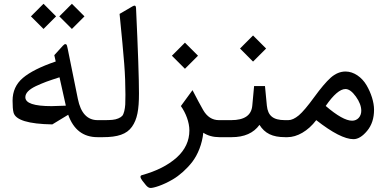

<svg xmlns="http://www.w3.org/2000/svg" viewBox="-20 -708 2000 991"><path d="M286.1 -623.5 351.1 -558.6 416 -623.5 351.1 -688.5ZM139.6 -623.5 204.6 -558.6 269.5 -623.5 204.6 -688.5ZM246.1 -160.2C155.8 -160.2 110.8 -175.3 110.8 -206.1C110.8 -227.1 128.4 -245.6 164.6 -263.2C182.6 -271.5 200.7 -279.3 218.8 -286.1C236.8 -292.5 259.3 -300.3 287.1 -309.1L319.8 -162.6C280.8 -161.1 256.3 -160.2 246.1 -160.2ZM499 0C506.8 0 510.7 -12.7 510.7 -37.6V-49.8C510.7 -75.2 506.8 -87.9 499 -87.9H483.9C430.7 -87.9 396.5 -124.5 381.8 -197.8L329.6 -455.6C327.1 -469.2 324.7 -477.1 322.3 -478.5C319.8 -480 318.4 -480.5 317.4 -480.5C314 -480.5 309.6 -477.5 304.2 -471.7L260.3 -423.3L267.6 -390.6C189.9 -364.3 133.8 -335.9 98.1 -305.7C62.5 -275.4 44.9 -236.3 44.9 -188.5C44.9 -160.6 46.4 -140.6 49.8 -127.4C59.6 -88.4 126.5 -67.9 250 -65.9L332 -115.7C359.4 -38.6 409.7 0 483.4 0Z M493.7 -87.9C475.6 -87.9 466.8 -75.2 466.8 -49.8V-37.6C466.8 -12.7 475.6 0 493.7 0H511.2C586.9 0 633.8 -15.1 661.1 -53.7C688.5 -92.3 697.3 -142.1 697.3 -225.6C697.3 -300.8 692.4 -447.8 682.1 -667C681.6 -679.2 675.3 -682.1 664.1 -675.3L597.2 -636.2C608.9 -521 616.7 -435.5 621.1 -379.4C625.5 -323.2 627.4 -269.5 627.4 -219.2C627.4 -197.8 627 -181.2 626.5 -168.9C625 -145 619.6 -119.6 610.8 -109.9C606.4 -105 599.6 -100.6 590.3 -96.7C572.3 -88.9 551.8 -87.9 514.2 -87.9Z M867.2 -420.4 934.6 -353 1002 -420.4 934.6 -487.8ZM1029.3 -22.9C1052.2 -7.8 1080.1 0 1112.3 0H1125C1132.8 0 1136.7 -12.7 1136.7 -37.6V-49.8C1136.7 -75.2 1132.8 -87.9 1125 -87.9H1109.9C1075.7 -87.9 1048.3 -105.5 1028.3 -140.6C1013.7 -166 995.6 -200.2 973.6 -242.7L913.6 -160.6C939 -125 957.5 -77.1 957.5 -34.7C957.5 19 935.5 65.9 891.6 105.5C847.2 145 787.6 175.3 712.9 195.8C707.5 197.3 705.1 200.2 705.1 204.6C705.1 209 708 215.8 714.4 224.1L733.4 248C741.2 257.3 749 262.2 757.3 262.2C772.5 262.2 819.3 249 872.1 217.8C906.2 197.8 943.4 165 972.2 127.9C1001 90.3 1023.4 35.6 1029.3 -22.9Z M1175.8 0C1240.7 0 1288.6 -21 1319.3 -63.5C1346.7 -20 1385.3 0 1452.1 0H1460.9C1468.8 0 1472.7 -12.7 1472.7 -37.6V-49.8C1472.7 -75.2 1468.8 -87.9 1460.9 -87.9H1451.2C1388.7 -87.9 1362.8 -111.3 1357.4 -162.6L1347.7 -263.7H1291.5L1282.2 -163.1C1277.8 -112.8 1241.7 -87.9 1173.3 -87.9H1119.6C1101.6 -87.9 1092.8 -75.2 1092.8 -49.8V-37.6C1092.8 -12.7 1101.6 0 1119.6 0ZM1218.8 -457.5 1286.1 -390.1 1353.5 -457.5 1286.1 -524.9Z M1463.9 0C1513.2 0 1569.3 -31.2 1612.3 -87.9C1695.8 -22.5 1759.8 10.3 1804.7 10.3C1827.6 10.3 1851.1 -3.9 1875 -32.7C1898.9 -61.5 1910.6 -97.7 1910.6 -141.6C1910.6 -180.7 1895.5 -228 1871.6 -268.6C1847.7 -309.1 1806.6 -338.9 1763.7 -338.9C1736.3 -338.9 1710.9 -328.1 1687 -307.1C1663.1 -285.6 1635.3 -252.4 1602.5 -207.5C1568.8 -161.1 1542 -129.4 1522.5 -112.8C1502.4 -96.2 1484.4 -87.9 1468.3 -87.9H1455.6C1437.5 -87.9 1428.7 -75.2 1428.7 -49.8V-37.6C1428.7 -12.7 1437.5 0 1455.6 0ZM1797.4 -85C1765.6 -85 1720.2 -110.4 1661.1 -161.1C1701.2 -219.2 1735.4 -248.5 1763.2 -248.5C1780.3 -248.5 1798.3 -235.4 1816.9 -209.5C1835.4 -183.6 1844.7 -159.2 1844.7 -136.2C1844.7 -106.9 1825.2 -85 1797.4 -85Z"/></svg>

Font: Sahel
Style: Regular
Weight: 400
Foundry: Saber Rastikerdar (saber.rastikerdar@gmail.com)
Version: Version 3.4.0